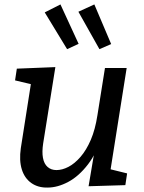

<svg xmlns="http://www.w3.org/2000/svg" viewBox="-20 -837 649 867"><path d="M195 10Q152 11 121.5 -10.5Q91 -32 78.5 -72Q66 -112 74 -168L122 -474L132 -454L48 -474L56 -527L230 -534L175 -190Q169 -151 174 -124Q179 -97 195 -83Q211 -69 235 -69Q261 -69 289 -83.5Q317 -98 343.5 -128.5Q370 -159 390 -205.5Q410 -252 420 -317L454 -530H552L477 -57L465 -76L554 -54L546 -1L380 4L412 -186L442 -235Q419 -149 377.5 -95Q336 -41 288 -15.5Q240 10 195 10ZM283 -615 182 -781 253 -817 335 -639ZM429 -615 334 -784 406 -817 482 -638Z"/></svg>

Font: Bitter Thin Medium
Style: Italic
Weight: 500
Italic angle: -9°
Version: Version 3.021